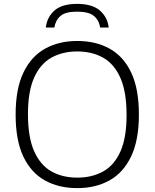

<svg xmlns="http://www.w3.org/2000/svg" viewBox="-20 -960 796 989"><path d="M378 9Q283 9 211.5 -30.5Q140 -70 100.2 -153.5Q60.5 -237 60.5 -370Q60.5 -503 100.8 -586.5Q141 -670 212.5 -709.5Q284 -749 378 -749Q473 -749 544.5 -709.5Q616 -670 655.8 -586.2Q695.5 -502.5 695.5 -370Q695.5 -237.5 655.2 -153.8Q615 -70 543.5 -30.5Q472 9 378 9ZM378 -45Q454 -45 511.2 -76.8Q568.5 -108.5 600.2 -179.5Q632 -250.5 632 -367.5Q632 -487.5 600 -559.2Q568 -631 511 -663Q454 -695 378 -695Q302.5 -695 245.2 -663.2Q188 -631.5 156 -560.5Q124 -489.5 124 -372.5Q124 -252.5 156 -180.8Q188 -109 245 -77Q302 -45 378 -45ZM216 -818Q222 -871.5 260.5 -905.8Q299 -940 377 -940Q455.5 -940 494.8 -905.5Q534 -871 540 -818H496Q490 -856 463.5 -878Q437 -900 377 -900Q317.5 -900 291.8 -878Q266 -856 260 -818Z"/></svg>

Font: Encode Sans SmExp Lt
Style: Regular
Weight: 300
Width: 6
Designer: Multiple Designers
Foundry: Impallari Type
Version: Version 3.002; ttfautohint (v1.8.3) -l 8 -r 50 -G 200 -x 14 